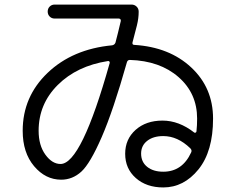

<svg xmlns="http://www.w3.org/2000/svg" viewBox="-20 -780 1040 847"><path d="M456.1 -510.7Q319.3 -489.3 234.9 -405.3Q150.4 -321.3 150.4 -203.1Q150.4 -138.7 180.2 -97.7Q210 -56.6 247.1 -56.6Q338.9 -56.6 463.9 -502Q464.8 -505.9 462.4 -508.8Q460 -511.7 456.1 -510.7ZM823.2 -107.4Q828.1 -117.2 819.3 -126Q763.7 -179.7 700.2 -179.7Q656.2 -179.7 629.4 -158.7Q602.5 -137.7 602.5 -102.5Q602.5 -65.4 629.4 -43.9Q656.2 -22.5 700.2 -22.5Q784.2 -22.5 823.2 -107.4ZM250 12.7Q180.7 12.7 130.4 -46.9Q80.1 -106.4 80.1 -203.1Q80.1 -353.5 189.9 -458.5Q299.8 -563.5 474.6 -580.1Q485.4 -582 489.3 -591.8Q500 -631.8 512.7 -686.5Q514.6 -697.3 503.9 -698.2H220.7Q208 -698.2 199.2 -707Q190.4 -715.8 190.4 -729Q190.4 -742.2 199.2 -751Q208 -759.8 220.7 -759.8H560.5Q573.2 -759.8 582.5 -751Q591.8 -742.2 591.8 -728.5Q591.8 -699.2 584 -668Q566.4 -602.5 564.5 -592.8Q562.5 -582 572.3 -582Q727.5 -572.3 823.7 -482.4Q919.9 -392.6 919.9 -256.8Q919.9 -112.3 855.5 -32.7Q791 46.9 700.2 46.9Q626 46.9 579.1 5.4Q532.2 -36.1 532.2 -101.6Q532.2 -166 578.1 -207Q624 -248 696.8 -248Q769.5 -248 836.9 -195.3Q839.8 -193.4 842.8 -194.8Q845.7 -196.3 846.7 -200.2Q849.6 -227.5 849.6 -256.8Q849.6 -368.2 767.6 -439.9Q685.5 -511.7 552.7 -515.6Q543 -515.6 540 -505.9Q479.5 -292 428.7 -175.3Q377.9 -58.6 338.9 -22.9Q299.8 12.7 250 12.7Z"/></svg>

Font: Rounded-X Mgen+ 1mn regular
Style: Regular
Weight: 400
Designer: [Source Han Sans]
Ryoko NISHIZUKA  (kana & ideographs); Paul D. Hunt (Latin, Greek & Cyrillic); Wenlong ZHANG  (bopomofo
Version: Version 1.059.20150602